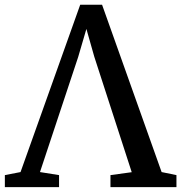

<svg xmlns="http://www.w3.org/2000/svg" viewBox="-42 -770 746 790"><path d="M-22 0V-49.5L42.5 -62L288 -750.5H378L623 -62L684 -49.5V0H412.5V-49.5L500 -61.5L346 -536.5L313.5 -651L279.5 -535L122.5 -62L201 -49.5V0Z"/></svg>

Font: Merriweather 28pt Medium
Style: Regular
Weight: 500
Version: Version 2.100